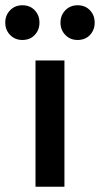

<svg xmlns="http://www.w3.org/2000/svg" viewBox="-74 -710 380 730"><path d="M61 0V-480H171V0ZM11 -558Q-17 -558 -35.5 -577Q-54 -596 -54 -624Q-54 -652 -35.5 -671Q-17 -690 11 -690Q40 -690 58 -671Q76 -652 76 -624Q76 -596 58 -577Q40 -558 11 -558ZM221 -558Q193 -558 174.5 -577Q156 -596 156 -624Q156 -652 174.5 -671Q193 -690 221 -690Q250 -690 268 -671Q286 -652 286 -624Q286 -596 268 -577Q250 -558 221 -558Z"/></svg>

Font: Outfit Thin Medium
Style: Regular
Weight: 500
Version: Version 1.100;gftools[0.9.27]